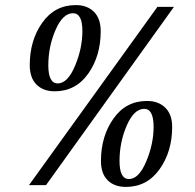

<svg xmlns="http://www.w3.org/2000/svg" viewBox="-20 -728 765 755"><path d="M94 0 599 -701H664L161 0ZM97 -472Q97 -569 146 -638.5Q195 -708 278 -708Q323 -708 349.5 -681.5Q376 -655 376 -605Q376 -508 327 -438.5Q278 -369 195 -369Q150 -369 123.5 -395.5Q97 -422 97 -472ZM170 -471Q170 -400 207 -400Q246 -400 275 -469Q304 -538 304 -606Q304 -676 267 -676Q227 -676 198.5 -610.5Q170 -545 170 -471ZM377 -95Q377 -192 426 -261.5Q475 -331 558 -331Q603 -331 630 -304.5Q657 -278 657 -229Q657 -132 607.5 -62.5Q558 7 475 7Q430 7 403.5 -19Q377 -45 377 -95ZM450 -95Q450 -24 487 -24Q526 -24 555 -93Q584 -162 584 -229Q584 -300 547 -300Q507 -300 478.5 -234.5Q450 -169 450 -95Z"/></svg>

Font: Volkhov
Style: Italic
Weight: 400
Italic angle: -12°
Designer: Cyreal (www.cyreal.org)
Foundry: Cyreal (www.cyreal.org)
Version: Version 1.010